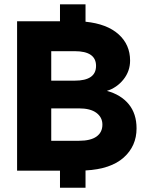

<svg xmlns="http://www.w3.org/2000/svg" viewBox="-20 -800 720 900"><path d="M380.9 -779.8V-698.2Q481.4 -688 535.6 -639.4Q589.8 -590.8 589.8 -516.1Q589.8 -466.3 558.8 -427.5Q527.8 -388.7 481 -374Q546.4 -356.4 583.3 -311.8Q620.1 -267.1 620.1 -198.2Q620.1 -115.2 559.6 -61.3Q499 -7.3 380.9 -1V80.1H261.2V0H60.1V-700.2H261.2V-779.8ZM220.2 -140.1H350.1Q404.8 -140.1 432.4 -159.9Q460 -179.7 460 -215.8Q460 -250 431.9 -271Q403.8 -292 350.1 -292H220.2ZM220.2 -421.9H330.1Q430.2 -421.9 430.2 -491.2Q430.2 -560.1 330.1 -560.1H220.2Z"/></svg>

Font: Gully
Style: Bold
Weight: 700
Designer: jaikishan Patel
Foundry: MagicType
Version: Version 1.000;Glyphs 3.2 (3242)